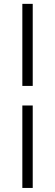

<svg xmlns="http://www.w3.org/2000/svg" viewBox="-20 -730 278 971"><path d="M145.5 -295.5H93V-710.5H145.5ZM145.5 220.5H93V-196.5H145.5Z"/></svg>

Font: Anek Gurmukhi Light
Style: Regular
Weight: 300
Designer: Sarang Kulkarni (Gurmukhi), Yesha Goshar (Latin)
Foundry: Ek Type
Version: Version 1.003